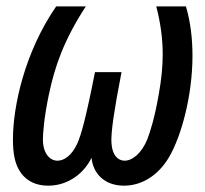

<svg xmlns="http://www.w3.org/2000/svg" viewBox="-20 -567 642 601"><path d="M130.9 14.2C194.8 14.2 244.1 -26.4 266.6 -73.2C271 -24.4 306.6 14.2 368.2 14.2C424.8 14.2 476.6 -19 509.8 -76.2C545.4 -137.2 582.5 -262.7 582.5 -392.6C582.5 -444.3 576.7 -497.6 562 -546.9H469.2C483.4 -491.7 489.3 -443.8 489.3 -397C489.3 -356.4 484.9 -316.4 477.1 -272.5C463.9 -196.3 449.2 -151.9 441.4 -131.8C423.3 -86.4 394 -64 370.1 -64C349.1 -64 331.5 -81.5 329.1 -117.2C329.1 -120.6 328.6 -124 328.6 -127.9C328.6 -158.2 335.9 -215.3 360.4 -341.3H277.3C249 -197.3 233.9 -144 221.7 -117.2C205.1 -81.1 181.2 -64 160.2 -64C135.3 -64 114.3 -87.4 114.3 -130.9C114.3 -149.9 118.2 -201.2 133.3 -272.5C151.4 -357.4 178.2 -438.5 248.5 -546.9H155.8C57.6 -404.8 20.5 -234.4 20.5 -130.9C20.5 -109.4 22 -91.3 24.9 -76.2C36.1 -18.1 74.2 14.2 130.9 14.2Z"/></svg>

Font: Hack
Style: Oblique
Weight: 400
Italic angle: -12°
Monospace: yes
Designer: Christopher Simpkins
Foundry: Christopher Simpkins
Version: Version 2.010